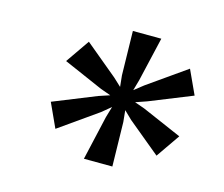

<svg xmlns="http://www.w3.org/2000/svg" viewBox="-78 -914 823 706"><g transform="rotate(15 333.5 -561.5)"><path d="M122.1 -482.4 284.7 -547.9 327.1 -562 288.6 -575.7 137.7 -641.6 200.2 -731.9 324.2 -628.9 354 -601.1 349.6 -644 346.2 -812 454.6 -811.5 415.5 -643.1 403.8 -602.1 438.5 -629.4 585 -732.4 627 -641.1 464.4 -575.7 421.9 -561 460.4 -547.4 611.3 -481.9 548.8 -391.6 424.8 -494.1 394.5 -523.4 398.9 -479.5 402.3 -311 293.9 -311.5 332.5 -480.5 344.7 -522 310.5 -493.7 164.1 -390.6Z"/></g></svg>

Font: Brush Lettering One
Style: Bold Italic
Weight: 400
Italic angle: -7°
Designer: Eben Sorkin
Foundry: Eben Sorkin
Version: Version 1.001